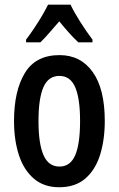

<svg xmlns="http://www.w3.org/2000/svg" viewBox="-20 -786 504 816"><path d="M425.3 -272Q425.3 -191.4 405.3 -127.7Q385.3 -64 342.5 -27.1Q299.8 9.8 231.4 9.8Q166.5 9.8 123.8 -26.9Q81.1 -63.5 60.3 -127Q39.6 -190.4 39.6 -272Q39.6 -399.9 85.7 -475.8Q131.8 -551.8 232.9 -551.8Q322.8 -551.8 374 -480Q425.3 -408.2 425.3 -272ZM143.6 -271Q143.6 -175.8 164.8 -127Q186 -78.1 232.9 -78.1Q278.8 -78.1 299.6 -126.2Q320.3 -174.3 320.3 -272Q320.3 -367.2 299.6 -415.3Q278.8 -463.4 232.4 -463.4Q185.5 -463.4 164.6 -415.5Q143.6 -367.7 143.6 -271ZM279.8 -766.1Q295.9 -732.4 321.8 -691.9Q347.7 -651.4 373 -617.7V-606H313Q293.9 -623.5 273.7 -646.2Q253.4 -668.9 231.9 -695.3Q209.5 -669.4 188.7 -645.5Q168 -621.6 151.4 -606H90.8V-617.7Q107.4 -639.2 125.2 -666Q143.1 -692.9 158.7 -719.2Q174.3 -745.6 184.1 -766.1Z"/></svg>

Font: Open Sans Condensed SemiBold
Style: Regular
Weight: 600
Width: 3
Designer: Monotype Design Team
Foundry: Monotype Imaging Inc.
Version: Version 3.000; ttfautohint (v1.8.4)